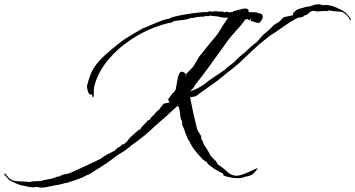

<svg xmlns="http://www.w3.org/2000/svg" viewBox="-397 -648 1671 903"><path d="M-202 235 -225 231H-229Q-233 233 -240 233Q-250 233 -262.5 230.5Q-275 228 -280 227L-290 225Q-293 225 -296 224Q-299 223 -302 222Q-312 219 -320.5 215Q-329 211 -338 207L-354 199Q-357 194 -367 184Q-377 174 -377 170L-373 167L-369 173Q-364 178 -359.5 184Q-355 190 -348 195Q-333 204 -314.5 204.5Q-296 205 -278 206Q-273 206 -268 207Q-263 208 -259 208L-239 204L-236 206Q-234 204 -230 204Q-226 204 -222 204Q-210 204 -210 202Q-207 202 -207 204Q-193 199 -177 196.5Q-161 194 -147 190Q-139 188 -132 184.5Q-125 181 -116 182Q-108 174 -92 171.5Q-76 169 -66 165Q-30 149 5.5 132.5Q41 116 76 99Q86 91 96 85Q107 78 119 72.5Q131 67 142 60L159 45Q161 43 163 43.5Q165 44 166 43L176 33L178 30L184 32L200 18L207 8Q214 -1 222.5 -8Q231 -15 238 -22Q242 -26 247 -29.5Q252 -33 255 -38V-39H256Q257 -38 258.5 -37Q260 -36 260 -37Q271 -55 290 -71L295 -78Q297 -82 302.5 -83.5Q308 -85 310 -88L313 -95L329 -110L337 -121L351 -132Q354 -137 357.5 -141.5Q361 -146 365 -150Q367 -152 369 -156Q371 -160 375 -161L398 -166Q400 -166 400 -168Q400 -171 396 -175Q392 -179 395 -183Q401 -190 406 -197.5Q411 -205 418 -212L420 -214Q425 -219 429 -226L433 -247Q435 -258 437.5 -273Q440 -288 445 -299.5Q450 -311 458 -311Q464 -311 471 -305L477 -302L475 -298L472 -290Q487 -311 508 -330Q511 -333 519.5 -347.5Q528 -362 536.5 -376Q545 -390 547 -390Q549 -393 560.5 -407.5Q572 -422 586.5 -439.5Q601 -457 613 -471.5Q625 -486 627 -489L653 -531Q656 -535 662.5 -544.5Q669 -554 676 -565H659Q647 -565 635.5 -568.5Q624 -572 612 -572Q607 -572 601.5 -573Q596 -574 591 -575Q587 -572 581 -572Q576 -572 568 -574L565 -570H562Q559 -570 549 -569.5Q539 -569 529.5 -568Q520 -567 518 -564Q514 -565 509 -564Q504 -563 499 -564Q492 -558 472 -555.5Q452 -553 433.5 -550.5Q415 -548 413 -543Q358 -533 299.5 -506.5Q241 -480 188.5 -440Q136 -400 98 -349Q60 -298 46 -240Q45 -235 44.5 -229.5Q44 -224 44 -218V-203Q44 -195 43 -192Q43 -190 41 -190Q37 -192 36.5 -198.5Q36 -205 30 -205L27 -202Q19 -208 15 -223Q11 -238 13 -248Q20 -275 28.5 -297Q37 -319 53 -341Q69 -363 97 -389Q125 -415 170 -450Q184 -461 199.5 -470Q215 -479 230 -489Q232 -490 241.5 -495.5Q251 -501 260.5 -506.5Q270 -512 271 -513Q283 -517 307.5 -528Q332 -539 357.5 -549Q383 -559 396 -559H397Q403 -565 428 -571Q453 -577 485 -582Q517 -587 543.5 -589.5Q570 -592 579 -591V-592Q583 -594 590 -594Q593 -594 596 -594Q599 -594 602 -593Q606 -594 609 -594.5Q612 -595 616 -595Q621 -595 625.5 -594.5Q630 -594 634 -593Q636 -594 640 -594Q646 -594 652 -592.5Q658 -591 662 -590Q667 -593 670 -593Q675 -593 683 -589Q685 -591 689 -591H696Q700 -596 714 -599Q728 -602 731 -603Q746 -608 756 -608Q775 -608 772 -591Q786 -591 799.5 -590.5Q813 -590 813 -588Q814 -588 826.5 -584.5Q839 -581 839 -569Q839 -565 836 -558Q833 -551 825 -543Q822 -540 817 -540Q810 -540 800 -544.5Q790 -549 781 -550L784 -558L780 -559L778 -553Q774 -555 772 -555L767 -559L764 -557H756V-556Q743 -535 712.5 -502.5Q682 -470 653 -427Q613 -372 583.5 -331Q554 -290 521 -249Q518 -242 512.5 -235Q507 -228 501 -222L497 -218Q526 -228 548 -241.5Q570 -255 577 -262Q585 -269 602 -280.5Q619 -292 636.5 -303.5Q654 -315 662 -321Q665 -326 674.5 -333Q684 -340 693 -347Q702 -354 705 -357Q717 -369 726 -377.5Q735 -386 748 -396Q751 -398 760.5 -407Q770 -416 779 -424.5Q788 -433 789 -432Q792 -437 798 -441Q804 -445 808 -448Q815 -454 826 -467.5Q837 -481 844 -487Q850 -492 858.5 -499Q867 -506 873 -512Q886 -526 892 -531Q897 -535 912 -543Q916 -545 927 -557Q938 -569 942 -568L979 -576Q982 -576 982 -581Q982 -584 982 -586.5Q982 -589 984 -590Q991 -593 992 -596.5Q993 -600 1000 -602Q1005 -604 1010 -606.5Q1015 -609 1022 -609Q1025 -611 1038.5 -614.5Q1052 -618 1056 -617L1088 -627Q1092 -627 1096 -627Q1100 -627 1103 -628L1123 -624L1126 -623Q1128 -625 1134 -625Q1142 -625 1154 -622.5Q1166 -620 1170 -618L1178 -615Q1180 -615 1183 -613.5Q1186 -612 1188 -611Q1196 -607 1204 -603.5Q1212 -600 1219 -595L1232 -586Q1235 -581 1244 -571Q1253 -561 1254 -556L1250 -552L1247 -559Q1243 -564 1238 -571Q1233 -578 1228 -582Q1215 -593 1199.5 -593.5Q1184 -594 1169 -596Q1165 -596 1161 -597Q1157 -598 1153 -599L1137 -595L1134 -597Q1133 -596 1127 -596Q1123 -596 1117.5 -596Q1112 -596 1113 -594Q1110 -594 1110 -596Q1106 -594 1099 -594Q1092 -594 1085 -596Q1078 -598 1069 -596Q1063 -594 1053 -584.5Q1043 -575 1036 -576Q1030 -568 1016.5 -566.5Q1003 -565 995 -560Q967 -545 933 -520.5Q899 -496 871 -479Q867 -476 863 -472.5Q859 -469 855 -466Q821 -440 794 -414Q767 -388 737 -360Q735 -357 732 -354.5Q729 -352 725 -349Q720 -344 707.5 -334Q695 -324 682.5 -314.5Q670 -305 664 -300Q659 -295 652.5 -290Q646 -285 640 -280Q636 -276 619.5 -264Q603 -252 583 -238Q563 -224 546.5 -212Q530 -200 525 -196Q524 -195 515.5 -193.5Q507 -192 498 -191V-185Q505 -148 513 -112.5Q521 -77 530 -41Q533 -31 543 -18Q553 -5 549 6Q556 12 557.5 19Q559 26 563 33Q570 45 579 58Q588 71 592 84Q594 84 596 86Q594 87 603.5 94.5Q613 102 612 106L617 107L626 124L643 136Q659 147 672.5 160.5Q686 174 708 178Q720 180 739 174Q758 168 776 159.5Q794 151 805.5 146Q817 141 814 146Q805 159 794 169Q783 179 757 183Q742 190 720 190Q702 190 687 186.5Q672 183 664 181Q652 178 653.5 173Q655 168 644 164Q641 162 637 161Q633 160 631 157H632L621 152Q617 150 606.5 143Q596 136 587 128.5Q578 121 578 118L576 115L555 101Q554 97 550 94Q546 91 543 87L521 61Q518 58 511.5 48.5Q505 39 500 29Q495 19 494 16Q488 11 486 4.5Q484 -2 481 -8Q477 -16 474.5 -23.5Q472 -31 470 -38L461 -58L458 -81Q453 -86 451.5 -99.5Q450 -113 448 -128Q446 -143 439 -151L428 -141Q406 -120 380.5 -97.5Q355 -75 332 -55Q316 -41 299 -25Q282 -9 265 3Q262 5 252.5 12.5Q243 20 233.5 27Q224 34 222 34Q219 39 208.5 46.5Q198 54 193 58Q184 65 175.5 69.5Q167 74 157 81L126 104Q106 119 85 132.5Q64 146 43 159Q38 162 27 169Q16 176 11 176L-10 187L-32 195Q-40 198 -48 201Q-56 204 -65 206Q-71 208 -77.5 210.5Q-84 213 -92 213Q-96 215 -112.5 219Q-129 223 -134 223L-184 233Q-188 234 -192.5 233.5Q-197 233 -202 235Z"/></svg>

Font: Cherish
Style: Regular
Weight: 400
Designer: Robert E. Leuschke
Foundry: Robert E. Leuschke
Version: Version 1.005